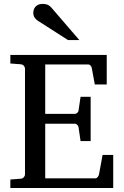

<svg xmlns="http://www.w3.org/2000/svg" viewBox="-20 -948 623 968"><path d="M32.2 0V-43L84 -46.9Q94.7 -47.9 100.3 -54.7Q106 -61.5 106 -68.8V-602.1Q106 -609.4 100.3 -616.2Q94.7 -623 84 -624L32.2 -627.9V-670.9H518.1V-522H458L442.9 -604Q441.9 -611.3 436.8 -617.2Q431.6 -623 424.8 -623H208V-374H357.9Q364.7 -374 370.4 -379.9Q376 -385.7 376 -391.1L386.2 -460H437V-236.8H386.2L376 -306.2Q376 -311.5 370.1 -317.9Q364.3 -324.2 357.9 -324.2H208V-48.8H460.9Q467.3 -48.8 472.7 -55.7Q478 -62.5 479 -67.9L497.1 -167H550.8V0ZM322.8 -746.1 170.9 -843.3Q160.2 -850.1 154.1 -859.9Q147.9 -869.6 147.9 -883.3Q147.9 -891.1 150.4 -899.2Q152.8 -907.2 158.2 -913.6Q163.6 -919.9 172.4 -924.1Q181.2 -928.2 193.8 -928.2Q204.6 -928.2 211.9 -926.5Q219.2 -924.8 225.1 -921.4Q231 -918 235.8 -912.8Q240.7 -907.7 246.1 -901.4L379.9 -746.1Z"/></svg>

Font: BabelStone Ogham Stemless
Style: Regular
Weight: 400
Designer: Andrew West
Foundry: BabelStone
Version: Version 2.02 March 14, 2022